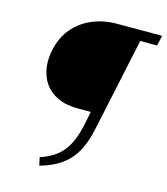

<svg xmlns="http://www.w3.org/2000/svg" viewBox="-126 -755 924 1065"><g transform="rotate(15 336.0 -222.0)"><path d="M200 214 190 168Q229 155 259.5 136.5Q290 118 313.5 91Q337 64 353.5 26Q370 -12 382 -65L399 -148H324Q255 -148 207 -171Q159 -194 132 -234Q105 -274 98.5 -325Q92 -376 105 -431Q122 -504 166 -554.5Q210 -605 274 -631.5Q338 -658 414 -658H672L659 -599H562L447 -59Q433 5 411 51Q389 97 357.5 128.5Q326 160 286.5 180.5Q247 201 200 214Z"/></g></svg>

Font: Ysabeau
Style: Italic
Weight: 400
Italic angle: -12°
Designer: Christian Thalmann (Catharsis Fonts)
Version: Version 2.000;gftools[0.9.27.dev2+g8671c4b]